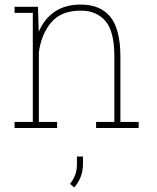

<svg xmlns="http://www.w3.org/2000/svg" viewBox="-20 -558 685 837"><path d="M43.5 0V-26.4H123V-502H43.5V-528.3H145.5L148.9 -419.4Q172.9 -476.1 218.8 -507.1Q264.6 -538.1 332 -538.1Q418.5 -538.1 461.7 -483.6Q504.9 -429.2 504.9 -311V-26.4H584.5V0H398.9V-26.4H478.5V-312Q478.5 -421.9 439.2 -466.8Q399.9 -511.7 332.5 -511.7Q247.1 -511.7 203.6 -460.7Q160.2 -409.7 149.4 -330.1V-26.4H229V0ZM303.7 259.3 285.6 243.7Q301.3 222.2 308.3 202.9Q315.4 183.6 315.4 156.2V124.5H341.8V155.3Q341.8 188 331.5 213.6Q321.3 239.3 303.7 259.3Z"/></svg>

Font: Roboto Slab LO Thin
Style: Regular
Weight: 250
Designer: Google
Version: Version 2.00;September 28, 2018;FontCreator 11.5.0.2427 64-b